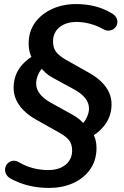

<svg xmlns="http://www.w3.org/2000/svg" viewBox="-20 -735 610 945"><path d="M222 190Q169 190 121.5 178.5Q74 167 34 145Q16 135 9.5 121Q3 107 5.5 93Q8 79 18 69Q28 59 42.5 56.5Q57 54 74 64Q106 83 142.5 92.5Q179 102 218 102Q254 102 280 90Q306 78 320.5 56.5Q335 35 335 7Q335 -25 320.5 -44Q306 -63 272 -82L158 -146Q121 -167 96.5 -191.5Q72 -216 59.5 -244Q47 -272 47 -302Q47 -353 71.5 -392.5Q96 -432 142 -460L138 -447Q130 -463 125.5 -480.5Q121 -498 121 -520Q121 -581 153 -624.5Q185 -668 238 -691.5Q291 -715 354 -715Q401 -715 443.5 -705Q486 -695 528 -671Q547 -660 553.5 -646Q560 -632 557 -618.5Q554 -605 543.5 -595.5Q533 -586 517.5 -584.5Q502 -583 485 -593Q457 -609 423 -618Q389 -627 357 -627Q322 -627 295.5 -615Q269 -603 255 -581.5Q241 -560 241 -531Q241 -500 255.5 -480.5Q270 -461 304 -441L416 -378Q454 -357 479 -332.5Q504 -308 516.5 -280.5Q529 -253 529 -222Q529 -172 504 -132Q479 -92 432 -63L435 -82Q445 -66 450 -47.5Q455 -29 455 -7Q455 55 423 99.5Q391 144 338.5 167Q286 190 222 190ZM158 -324Q158 -296 176.5 -272.5Q195 -249 231 -229L334 -172Q356 -160 371 -147.5Q386 -135 396 -121H382Q400 -140 409 -161Q418 -182 418 -201Q418 -229 399 -252.5Q380 -276 343 -296L242 -351Q221 -362 206 -375.5Q191 -389 180 -403L196 -408Q176 -388 167 -366Q158 -344 158 -324Z"/></svg>

Font: Nunito ExtraLight
Style: Italic
Weight: 200
Italic angle: -9°
Designer: Vernon Adams
Foundry: Vernon Adams
Version: Version 3.602